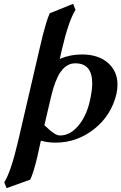

<svg xmlns="http://www.w3.org/2000/svg" viewBox="-20 -727 629 995"><path d="M444.8 -200.2Q458 -257.3 458 -294.9Q458 -398.9 370.1 -398.9Q356.9 -398.9 345 -395.3Q333 -391.6 318.8 -380.9Q304.7 -370.1 292.5 -352.3Q280.3 -334.5 268.1 -303.7Q255.9 -272.9 246.1 -231.9L210 -78.1Q240.2 -49.3 258.3 -37.1Q276.4 -24.9 291 -24.9Q342.3 -24.9 384.3 -73.5Q426.3 -122.1 444.8 -200.2ZM136.2 204.1 14.2 248 2 217.8Q36.6 164.1 74.2 2.9L184.1 -470.2Q196.8 -524.9 203.1 -550Q209.5 -575.2 219.2 -607.2Q229 -639.2 237.8 -658.2L358.9 -707L371.1 -675.8Q335 -617.7 300.8 -470.2L290 -421.9Q343.8 -444.8 404.8 -444.8Q489.3 -444.8 539.1 -401.4Q588.9 -357.9 588.9 -288.1Q588.9 -269 584 -242.2Q557.1 -128.4 467.8 -58.1Q378.4 12.2 268.1 12.2Q227.1 12.2 191.9 2Q190.4 7.8 188 19.8Q185.5 31.7 184.1 37.1Q178.7 64.5 172.9 87.9Q151.9 174.8 136.2 204.1Z"/></svg>

Font: Linux Libertine G
Style: Semibold Italic
Weight: 600
Italic angle: -11.5°
Designer: Philipp H. Poll
Foundry: Philipp H. Poll
Version: Version 5.1.1